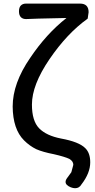

<svg xmlns="http://www.w3.org/2000/svg" viewBox="-20 -791 513 1042"><path d="M469.7 89.8Q469.7 148.4 421.9 210Q410.2 230.5 387.7 230.5Q377 230.5 364.3 225.6Q335.9 213.9 335.9 196.3Q335.9 186.5 343.8 175.8Q343.8 175.8 367.2 143.6L377.9 103.5Q377.9 84 356.4 71.3Q332 59.6 272.5 45.9Q211.9 34.2 176.8 18.6Q140.6 1 110.4 -29.3Q49.8 -89.8 48.8 -212.9Q48.8 -338.9 143.6 -476.6Q231.4 -607.4 340.8 -693.4Q146.5 -689.5 121.1 -687.5Q103.5 -687.5 93.3 -697.8Q83 -708 83 -729.5Q83 -751 93.3 -761.2Q103.5 -771.5 121.1 -771.5H414.1Q437.5 -771.5 449.2 -759.8Q460.9 -748 460.9 -724.6Q460.9 -724.6 456.1 -691.4Q456.1 -689.5 454.1 -688.5Q343.8 -609.4 248.5 -469.7Q153.3 -330.1 153.3 -223.6Q153.3 -134.8 192.4 -94.7Q231.4 -54.7 311.5 -39.1Q408.2 -21.5 442.4 12.7Q469.7 39.1 469.7 89.8Z"/></svg>

Font: TaiwanPearl
Style: Regular
Weight: 400
Version: Version 2.102